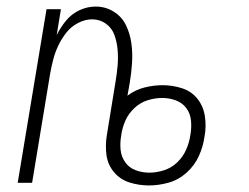

<svg xmlns="http://www.w3.org/2000/svg" viewBox="-20 -558 760 586"><path d="M435 8Q464 8 494.5 -0.5Q525 -9 549.5 -31Q574 -53 587 -82Q600 -111 604 -140Q610 -171 605.5 -202Q601 -233 583 -256Q565 -279 536 -288.5Q507 -298 476 -298Q449 -298 421 -291Q393 -284 369 -266L376 -305Q381 -335 383 -365.5Q385 -396 381 -425.5Q377 -455 364.5 -481Q352 -507 327 -522.5Q302 -538 272 -538Q247 -538 223 -527Q199 -516 182 -495.5Q165 -475 153 -451L166 -530H122L34 0H78L133 -333Q137 -355 142.5 -376.5Q148 -398 158 -419Q168 -440 182.5 -458.5Q197 -477 218.5 -488Q240 -499 261 -499Q285 -499 303.5 -485.5Q322 -472 329.5 -450.5Q337 -429 339 -405.5Q341 -382 339 -358.5Q337 -335 333 -311L306 -145Q301 -114 305 -84.5Q309 -55 328 -32.5Q347 -10 375.5 -1Q404 8 435 8ZM436 -31Q414 -31 394 -38.5Q374 -46 362 -63Q350 -80 348 -101.5Q346 -123 350 -145Q353 -168 362.5 -189.5Q372 -211 390 -228Q408 -245 430.5 -252Q453 -259 475 -259Q497 -259 517 -251.5Q537 -244 549 -227.5Q561 -211 563 -189.5Q565 -168 561 -146Q558 -124 548.5 -102Q539 -80 521.5 -63Q504 -46 481 -38.5Q458 -31 436 -31Z"/></svg>

Font: Iosevka Sparkle Extralight
Style: Italic
Weight: 200
Italic angle: -9°
Designer: Belleve Invis
Foundry: Belleve Invis
Version: Version 4.5.0; ttfautohint (v1.8.3)